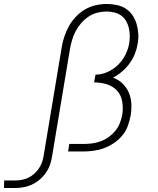

<svg xmlns="http://www.w3.org/2000/svg" viewBox="-178 -763 798 967"><path d="M-158 184 -157 146H-103Q-87 146 -69.5 143Q-52 140 -36 132.5Q-20 125 -6 112.5Q8 100 18 85Q28 70 34 53.5Q40 37 42 20L132 -520Q136 -548 145 -575.5Q154 -603 168 -629Q182 -655 203 -677.5Q224 -700 249.5 -715Q275 -730 303.5 -736.5Q332 -743 360 -743Q386 -743 411 -737.5Q436 -732 456 -719Q476 -706 489.5 -686Q503 -666 510 -642Q517 -618 518.5 -592.5Q520 -567 515 -541Q511 -516 501 -491Q491 -466 474.5 -443.5Q458 -421 437 -403Q416 -385 391 -372Q419 -362 439 -342.5Q459 -323 470.5 -297Q482 -271 483.5 -241Q485 -211 480 -181Q475 -155 465.5 -128.5Q456 -102 437.5 -80Q419 -58 395 -42Q371 -26 345 -16.5Q319 -7 292 -3.5Q265 0 239 0H165L171 -38H245Q266 -38 287.5 -41Q309 -44 330.5 -52Q352 -60 370.5 -73.5Q389 -87 403.5 -105Q418 -123 426 -144Q434 -165 438 -186Q443 -219 437.5 -251.5Q432 -284 411.5 -306.5Q391 -329 360 -338.5Q329 -348 296 -348L303 -387Q333 -387 362.5 -400Q392 -413 415.5 -435.5Q439 -458 453.5 -487Q468 -516 473 -546Q476 -566 475.5 -585.5Q475 -605 470.5 -623.5Q466 -642 456.5 -658Q447 -674 432.5 -684.5Q418 -695 398.5 -700Q379 -705 359 -705Q336 -705 312 -699Q288 -693 267.5 -679Q247 -665 230.5 -646Q214 -627 202.5 -605Q191 -583 184.5 -560Q178 -537 174 -514L85 20Q82 42 75 63.5Q68 85 54.5 105Q41 125 23 140.5Q5 156 -16 166Q-37 176 -59.5 180Q-82 184 -104 184Z"/></svg>

Font: Iosevka Etoile Extralight
Style: Italic
Weight: 200
Italic angle: -9°
Designer: Belleve Invis
Foundry: Belleve Invis
Version: Version 22.1.2; ttfautohint (v1.8.4)